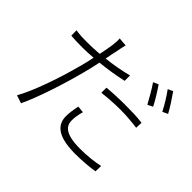

<svg xmlns="http://www.w3.org/2000/svg" viewBox="-167 -1034 1334 1334"><g transform="rotate(45 500.0 -366.5)"><path d="M818 -753C847 -714 880 -660 903 -615L942 -633C921 -673 882 -732 855 -770ZM566 -635C502 -618 431 -606 363 -598C370 -633 375 -664 382 -692C385 -711 392 -742 397 -761L333 -766C336 -747 333 -719 330 -696C327 -673 320 -636 311 -592C268 -589 231 -587 196 -587C161 -587 124 -587 81 -594L82 -542C119 -539 153 -538 194 -538C226 -538 261 -540 300 -543C291 -502 282 -460 271 -424C234 -283 167 -86 108 18L167 37C217 -66 284 -270 321 -414C333 -459 344 -503 353 -548C425 -555 498 -567 566 -582ZM833 -595C812 -637 774 -698 750 -732L712 -715C739 -677 773 -616 795 -576ZM510 -409C570 -416 628 -420 688 -420C745 -420 802 -415 853 -408L855 -459C804 -466 745 -467 685 -467C621 -467 559 -464 510 -459ZM465 -228C456 -184 451 -153 451 -120C451 -24 529 20 681 20C749 20 815 14 867 6L869 -48C813 -36 746 -29 682 -29C522 -29 500 -81 500 -130C500 -157 505 -188 515 -223Z"/></g></svg>

Font: Spoqa Han Sans Neo Light
Style: Regular
Weight: 300
Designer: [Spoqa Han Sans Neo] Dong-huui Kim ___ Younghwa Kang ___ Yujin Lee ___ [Noto Sans] Ryoko NISHIZUKA ____ (kana & ideograp
Foundry: Spoqa (http://www.spoqa-han-sans.com)
Version: Version 1.100;hotconv 1.0.109;makeotfexe 2.5.65596